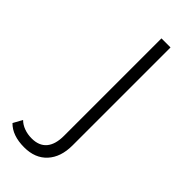

<svg xmlns="http://www.w3.org/2000/svg" viewBox="-363 -622 882 882"><g transform="rotate(45 77.5 -181.0)"><path d="M-105.6 177.8 -81.1 133.3Q-65.6 148.9 -42.8 157.2Q-20 165.6 6.7 165.6Q54.4 165.6 78.9 136.7Q103.3 107.8 103.3 52.2V-581.1H162.2V55.6Q162.2 131.1 122.2 175Q82.2 218.9 11.1 218.9Q-65.6 218.9 -105.6 177.8Z"/></g></svg>

Font: Paperlogy 3 Light
Style: Regular
Weight: 300
Designer: redesigned by Lee Juim, glyphs from Gmarket Sans & Montserrat
Foundry: PT&
Version: Version 1.001